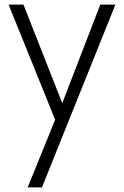

<svg xmlns="http://www.w3.org/2000/svg" viewBox="-20 -520 542 840"><path d="M418.9 -500H484.9L163.6 299.8H101.1L221.2 3.9L17.6 -500H82.5L252.4 -68.8Z"/></svg>

Font: Now Alt Light
Style: Regular
Weight: 300
Designer: Alfredo Marco Pradil
Foundry: Alfredo Marco Pradil
Version: Version 1.002;PS 001.002;hotconv 1.0.88;makeotf.lib2.5.64775